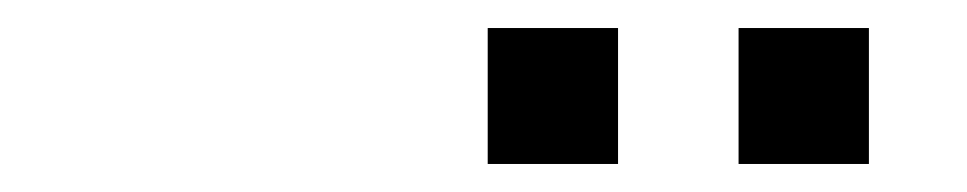

<svg xmlns="http://www.w3.org/2000/svg" viewBox="-20 -767 690 137"><path d="M507 -650V-747H600V-650ZM328 -650V-747H421V-650Z"/></svg>

Font: Azeret Mono Thin Light
Style: Regular
Weight: 300
Version: Version 1.002